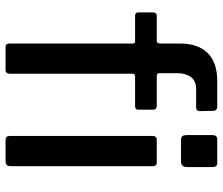

<svg xmlns="http://www.w3.org/2000/svg" viewBox="-74 -708 782 673"><g transform="rotate(90 316.5 -371.0)"><path d="M350 -530Q357 -530 360.5 -526.5Q364 -523 364 -517V-465Q364 -454 351 -454H247Q238 -454 238 -445V-16Q238 0 225 0H144Q132 0 132 -14V-446Q132 -454 125 -454H35Q23 -454 23 -465V-517Q23 -523 26 -526.5Q29 -530 36 -530H122Q132 -530 132 -542V-611Q132 -674 165 -708Q198 -742 264 -742H353Q368 -742 368 -727L369 -680Q369 -675 366 -671.5Q363 -668 356 -668H292Q263 -668 249.5 -649.5Q236 -631 236 -600V-539Q236 -530 246 -530H350ZM562 -19Q562 -8 557.5 -4Q553 0 542 0H474Q463 0 459.5 -3.5Q456 -7 456 -16V-515Q456 -530 470 -530H550Q562 -530 562 -516ZM565 -636Q565 -615 545 -615H471Q460 -615 456.5 -620Q453 -625 453 -634V-725Q453 -742 468 -742H551Q565 -742 565 -726Z"/></g></svg>

Font: Libre Franklin Medium
Style: Regular
Weight: 500
Designer: Pablo Impallari, Rodrigo Fuenzalida, Nhung Nguyen
Foundry: Impallari Type
Version: Version 3.000